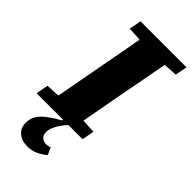

<svg xmlns="http://www.w3.org/2000/svg" viewBox="-286 -713 1007 1007"><g transform="rotate(45 217.0 -210.0)"><path d="M-13 0 0 -68 140 -75H204L341 -68L328 0ZM63 0 129 -355Q143 -429 156.5 -503.5Q170 -578 183 -652H371L304 -298Q290 -223 276.5 -148.5Q263 -74 250 0ZM93 -585 106 -652H447L434 -585L298 -577H234ZM151 232Q107 232 81.5 209.5Q56 187 56 150Q56 119 71 95Q86 71 114.5 49.5Q143 28 183 6V-11H232Q210 13 195.5 34Q181 55 173.5 73Q166 91 166 109Q166 130 178.5 142Q191 154 212 154Q219 154 226.5 152.5Q234 151 240 148L258 188Q240 204 212.5 218Q185 232 151 232Z"/></g></svg>

Font: Source Serif 4 Black
Style: Italic
Weight: 900
Italic angle: -12°
Designer: Frank Grießhammer
Foundry: Adobe Systems Incorporated
Version: Version 4.004;hotconv 1.0.116;makeotfexe 2.5.65601